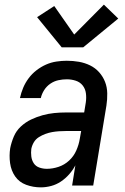

<svg xmlns="http://www.w3.org/2000/svg" viewBox="-20 -800 540 828"><path d="M156 8Q123 8 93 -3Q63 -14 45.5 -39Q28 -64 23.5 -96.5Q19 -129 24 -161Q29 -186 39.5 -211Q50 -236 70 -254.5Q90 -273 114 -284.5Q138 -296 163.5 -303Q189 -310 214 -312.5Q239 -315 265 -315H343L350 -358Q353 -378 350.5 -397.5Q348 -417 336.5 -431.5Q325 -446 306.5 -452Q288 -458 268 -458Q250 -458 231.5 -454Q213 -450 197 -439Q181 -428 170.5 -411.5Q160 -395 156 -377H66Q71 -400 80 -421.5Q89 -443 103.5 -462.5Q118 -482 137.5 -497Q157 -512 178.5 -521.5Q200 -531 223 -534.5Q246 -538 268 -538Q295 -538 320.5 -533.5Q346 -529 368.5 -518Q391 -507 407.5 -488.5Q424 -470 433 -447Q442 -424 442.5 -397.5Q443 -371 439 -345L382 0H291L305 -87Q294 -66 278 -48Q262 -30 242.5 -17Q223 -4 200.5 2Q178 8 156 8ZM182 -72Q207 -72 232.5 -80.5Q258 -89 278 -107.5Q298 -126 309 -151Q320 -176 324 -201L330 -235H265Q250 -235 235 -234Q220 -233 205.5 -230.5Q191 -228 176 -222.5Q161 -217 147.5 -208.5Q134 -200 126 -186.5Q118 -173 115 -158Q113 -142 115 -125.5Q117 -109 125.5 -96Q134 -83 149.5 -77.5Q165 -72 182 -72ZM246 -596 140 -726 214 -774 300 -651 428 -780 490 -720 339 -596Z"/></svg>

Font: Iosevka Curly Medium Oblique
Style: Regular
Weight: 500
Italic angle: -9°
Monospace: yes
Designer: Belleve Invis
Foundry: Belleve Invis
Version: Version 11.1.0; ttfautohint (v1.8.3)